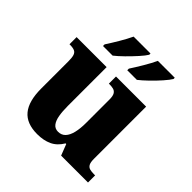

<svg xmlns="http://www.w3.org/2000/svg" viewBox="-203 -921 1086 1086"><g transform="rotate(45 340.0 -378.0)"><path d="M257 10Q172 10 131.5 -39Q91 -88 91 -189V-407Q91 -436 86 -451.5Q81 -467 68 -473Q55 -479 30 -479H27V-536H267V-226Q267 -183 272.5 -151Q278 -119 292 -101Q306 -83 331 -83Q358 -83 375 -101Q392 -119 400 -152.5Q408 -186 408 -231V-418Q408 -446 400 -459Q392 -472 378 -475.5Q364 -479 346 -479H342V-536H583V-119Q583 -90 590.5 -77Q598 -64 612 -60.5Q626 -57 644 -57H654V0H439L413 -67H408Q383 -25 345.5 -7.5Q308 10 257 10ZM362 -619Q383 -651 407 -691.5Q431 -732 447 -766H582V-756Q572 -739 546.5 -710Q521 -681 491.5 -652.5Q462 -624 439 -606H362ZM168 -619Q189 -651 213 -691.5Q237 -732 253 -766H388V-756Q378 -739 352 -710Q326 -681 297 -652.5Q268 -624 245 -606H168Z"/></g></svg>

Font: Noto Serif Kannada ExtraBold
Style: Regular
Weight: 800
Version: Version 2.003